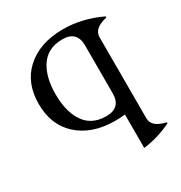

<svg xmlns="http://www.w3.org/2000/svg" viewBox="-176 -675 957 1013"><g transform="rotate(-30 302.5 -168.5)"><path d="M321.8 -34.7Q410.2 -34.7 410.2 -123V-414.1Q410.2 -502.4 321.8 -502.4Q226.6 -502.4 182.6 -427.2Q146.5 -365.2 146.5 -268.6Q146.5 -171.9 182.6 -109.9Q226.1 -34.7 321.8 -34.7ZM351.1 -546.9Q467.8 -546.9 581.1 -492.7V-485.8Q498 -467.8 498 -413.6V80.1Q498 134.3 581.1 152.3V159.2Q496.6 199.7 410.2 210V6.3Q380.9 9.8 351.1 9.8Q208 9.8 123 -68.8Q43.9 -142.1 43.9 -268.6Q43.9 -395 123 -468.3Q208 -546.9 351.1 -546.9Z"/></g></svg>

Font: Modern Antiqua
Style: Book
Weight: 400
Designer: Wojciech Kalinowski "wmk69" (wmk69@o2.pl)
Foundry: Wojciech Kalinowski "wmk69" (wmk69@o2.pl)
Version: Version 3.1.0; 2021-05-28